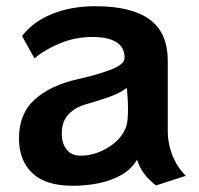

<svg xmlns="http://www.w3.org/2000/svg" viewBox="-20 -587 642 618"><path d="M482 10Q457 -10 443.5 -28.5Q430 -47 421 -73Q403 -42 370 -23.5Q337 -5 296.5 3Q256 11 214 11Q129 11 86 -28Q43 -67 41 -137V-141Q41 -221 92 -267Q143 -313 234 -333Q296 -347 338.5 -363.5Q381 -380 381 -401Q381 -468 276 -468Q223 -468 173 -447.5Q123 -427 91 -399L51 -471Q86 -517 147.5 -542Q209 -567 287 -567Q403 -567 461.5 -524.5Q520 -482 520 -391V-164Q520 -125 535 -87Q550 -49 578 -21ZM179 -151Q180 -124 195 -105Q210 -86 240 -86Q284 -86 326 -111Q368 -136 384 -174Q389 -185 390.5 -201.5Q392 -218 392 -236Q392 -262 390 -283Q388 -304 388 -304Q366 -287 331.5 -275Q297 -263 259 -252Q222 -242 200.5 -219Q179 -196 179 -158Z"/></svg>

Font: RocknRoll One
Style: Regular
Weight: 400
Designer: Fontworks Inc.
Foundry: Fontworks Inc.
Version: Version 1.100